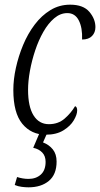

<svg xmlns="http://www.w3.org/2000/svg" viewBox="-20 -566 428 821"><path d="M176 10Q114 10 75.5 -36.5Q37 -83 37 -181Q37 -226 48 -276Q59 -326 79 -374Q99 -422 128.5 -461Q158 -500 196 -523Q234 -546 280 -546Q336 -546 362 -515.5Q388 -485 388 -450Q388 -427 373.5 -412Q359 -397 331 -397Q333 -447 317 -478.5Q301 -510 268 -510Q238 -510 212 -488Q186 -466 165.5 -430Q145 -394 130.5 -350.5Q116 -307 108 -263Q100 -219 100 -182Q100 -110 123.5 -72.5Q147 -35 189 -35Q229 -35 256.5 -59Q284 -83 301 -112Q310 -109 310 -94Q310 -76 295.5 -51.5Q281 -27 251 -8.5Q221 10 176 10ZM102 235Q89 235 73 233Q57 231 43 225L53 191Q78 199 102 199Q134 199 154.5 180.5Q175 162 175 126Q175 101 160.5 86Q146 71 122 66L154 -9H187L164 43Q190 53 206 73Q222 93 222 125Q222 180 189 207.5Q156 235 102 235Z"/></svg>

Font: Noto Serif ExtraCondensed Light
Style: Italic
Weight: 300
Width: 2
Italic angle: -12°
Designer: Monotype Design Team
Foundry: Monotype Imaging Inc.
Version: Version 2.014; ttfautohint (v1.8.4.7-5d5b)